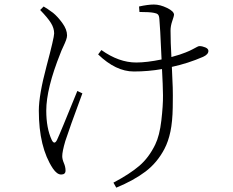

<svg xmlns="http://www.w3.org/2000/svg" viewBox="-20 -780 1040 857"><path d="M325.2 -374 347.7 -363.3Q289.1 -205.1 271.5 -150.4Q257.8 -103.5 257.8 -83Q257.8 -69.3 265.1 -52.2Q272.5 -35.2 272.5 -18.6Q272.5 -1 252.9 -1Q234.4 -1 215.8 -28.3Q153.3 -123 153.3 -286.1Q153.3 -355.5 187.5 -483.9Q221.7 -612.3 221.7 -630.9Q221.7 -654.3 207.5 -677.2Q193.4 -700.2 159.2 -735.4L174.8 -751Q190.4 -742.2 216.8 -722.7Q237.3 -706.1 258.3 -677.2Q279.3 -648.4 279.3 -622.1Q279.3 -613.3 274.9 -601.1Q270.5 -588.9 261.7 -570.3Q252.9 -551.8 250 -543Q186.5 -384.8 186.5 -286.1Q186.5 -208 210.9 -155.3Q222.7 -131.8 234.4 -155.3Q248 -183.6 325.2 -374ZM602.5 -726.6 600.6 -751Q640.6 -759.8 667 -759.8Q694.3 -759.8 725.6 -744.6Q756.8 -729.5 756.8 -713.9Q756.8 -709 749 -686.5Q741.2 -664.1 741.2 -643.6Q741.2 -591.8 745.1 -525.4Q788.1 -537.1 808.6 -545.9Q826.2 -552.7 839.8 -560.1Q853.5 -567.4 859.9 -570.8Q866.2 -574.2 870.1 -574.2Q882.8 -574.2 896.5 -568.4Q910.2 -562.5 910.2 -552.7Q910.2 -537.1 886.7 -526.4Q819.3 -497.1 747.1 -481.4Q750 -416 751 -389.2Q752 -362.3 751 -299.8Q750 -237.3 740.7 -192.9Q731.4 -148.4 713.9 -115.2Q681.6 -53.7 629.4 -14.2Q577.1 25.4 499 57.6L486.3 35.2Q558.6 -2.9 601.6 -39.6Q644.5 -76.2 672.9 -134.8Q692.4 -174.8 700.2 -242.2Q708 -309.6 707.5 -355Q707 -400.4 703.1 -471.7Q641.6 -460.9 577.1 -460.9Q497.1 -460.9 418 -537.1L432.6 -556.6Q510.7 -501 587.9 -501Q634.8 -501 701.2 -514.6Q694.3 -669.9 691.4 -694.3Q690.4 -710 685.1 -715.3Q679.7 -720.7 667 -722.7Q647.5 -726.6 602.5 -726.6Z"/></svg>

Font: GenYoMin TW TTF ExtraLight
Style: Regular
Weight: 250
Version: Version 1.300